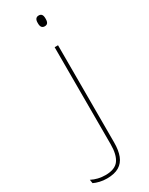

<svg xmlns="http://www.w3.org/2000/svg" viewBox="-284 -693 704 909"><g transform="rotate(-30 68.5 -239.0)"><path d="M121 0H102.5V-485.5H121ZM112 -594.5Q101.5 -594.5 96 -601.2Q90.5 -608 90.5 -622V-626.5Q90.5 -640 96 -646.8Q101.5 -653.5 112 -653.5Q122.5 -653.5 127.8 -646.8Q133 -640 133 -626.5V-622Q133 -608 127.8 -601.2Q122.5 -594.5 112 -594.5ZM7 177Q-13.5 177 -32.2 172.5Q-51 168 -64 161.5L-67 141.5Q-49.5 150.5 -30.5 155Q-11.5 159.5 9 159.5Q61 159.5 81.8 130.8Q102.5 102 102.5 45.5V-158H121V46Q121 88.5 109.8 117.8Q98.5 147 73.5 162Q48.5 177 7 177Z"/></g></svg>

Font: Anek Malayalam Medium Thin
Style: Regular
Weight: 250
Version: Version 1.003